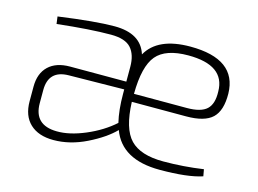

<svg xmlns="http://www.w3.org/2000/svg" viewBox="-75 -623 1028 765"><g transform="rotate(15 439.0 -241.0)"><path d="M680 -221H456Q460 -111 502 -67.5Q544 -24 638 -24Q721 -24 803 -36L808 -8Q748 12 633 12Q476 12 435 -99Q397 -60 329 -26.5Q261 7 193 7Q131 7 96.5 -25.5Q62 -58 62 -118V-178Q62 -233 93.5 -263Q125 -293 182 -293H414V-354Q414 -404 390 -431Q366 -458 307 -458Q221 -458 86 -443L82 -473Q234 -494 312 -494Q421 -494 446 -414Q491 -494 625 -494Q816 -494 819 -352Q820 -282 788 -251.5Q756 -221 680 -221ZM456 -254H674Q732 -254 756 -276.5Q780 -299 778 -350Q777 -458 626 -458Q533 -458 495 -413Q457 -368 456 -254ZM103 -175V-121Q103 -31 197 -30Q249 -29 314 -56.5Q379 -84 426 -126Q414 -176 414 -243V-260V-261L186 -258Q103 -257 103 -175Z"/></g></svg>

Font: Exo 2.0 Extra Light
Style: Regular
Weight: 250
Designer: Natanael Gama
Version: Version 1.001;PS 001.001;hotconv 1.0.70;makeotf.lib2.5.58329